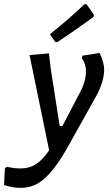

<svg xmlns="http://www.w3.org/2000/svg" viewBox="-93 -727 538 942"><path d="M322 -707 332 -706 368 -654 366 -644Q268 -573 188 -520L178 -521L152 -559Q247 -635 322 -707ZM147 -465 157 -383 200 -108H213L297 -269Q329 -327 329 -378Q329 -412 308 -443L312 -454L396 -467Q418 -419 418 -386Q418 -325 377 -252L243 -12Q165 129 96 171Q27 213 -73 181L-69 99L-60 91Q13 108 59.5 90.5Q106 73 148 10L52 -457Z"/></svg>

Font: Alegreya Sans SC Medium
Style: Italic
Weight: 500
Italic angle: -7°
Designer: Juan Pablo del Peral
Foundry: Huerta Tipografica
Version: Version 2.007